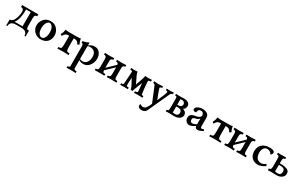

<svg xmlns="http://www.w3.org/2000/svg" viewBox="283 -2370 7006 4522"><g transform="rotate(30 3786.5 -109.0)"><path d="M573.7 129.9H544.4Q542 63 502 31Q461.9 -1 372.1 -1H245.6Q159.7 -1 121.1 31.2Q82.5 63.5 77.6 129.9H48.8V-29.8Q91.3 -31.2 125.7 -63.2Q160.2 -95.2 186.5 -178.7Q212.9 -272 212.9 -330.6Q212.9 -418.9 132.8 -421.9V-473.1H573.7V-421.9Q538.6 -421.9 520.3 -405.8Q502 -389.6 502 -330.6V-128.9Q502 -64.9 514.6 -48.1Q527.3 -31.2 573.7 -29.8ZM392.1 -44.4V-429.7H266.1V-401.4Q266.1 -158.2 174.8 -44.4Z M909.2 9.8Q809.1 9.8 736.6 -59.8Q664.1 -129.4 664.1 -234.4Q664.1 -326.7 729.7 -404.5Q795.4 -482.4 908.2 -482.4Q1026.4 -482.4 1090.1 -403.6Q1153.8 -324.7 1153.8 -235.8Q1153.8 -122.6 1088.1 -56.4Q1022.5 9.8 909.2 9.8ZM908.2 -38.1Q959.5 -38.1 990.2 -95.7Q1021 -153.3 1021 -232.9Q1021 -332.5 985.1 -383.8Q949.2 -435.1 909.2 -435.1Q864.7 -435.1 830.6 -377.4Q796.4 -319.8 796.4 -232.9Q796.4 -132.3 832.8 -85.2Q869.1 -38.1 908.2 -38.1Z M1669.9 0Q1540.5 -5.9 1515.6 -5.9Q1466.8 -5.9 1363.8 0V-43.9Q1433.1 -43.9 1443.8 -70.1Q1454.6 -96.2 1454.6 -191.4V-400.4H1420.9Q1397 -400.4 1367.4 -385.7Q1337.9 -371.1 1300.3 -308.6L1261.2 -337.4Q1305.2 -407.2 1308.1 -482.4Q1341.8 -472.7 1421.9 -472.7H1601.6Q1696.3 -472.7 1726.1 -482.4Q1731.9 -407.2 1771 -344.2L1724.1 -314.5Q1694.3 -372.1 1663.8 -386.2Q1633.3 -400.4 1608.9 -400.4H1577.6V-196.3Q1577.6 -90.8 1592.3 -67.9Q1600.6 -43.9 1669.9 -43.9Z M2025.4 283.2Q1985.4 278.8 1893.1 278.8Q1820.8 278.8 1775.9 283.2V239.3Q1830.1 239.3 1836.9 206.5V-331.5Q1836.9 -407.2 1787.6 -407.2V-446.3Q1878.4 -463.4 1951.7 -502.4Q1949.2 -447.8 1949.2 -425.8Q1988.8 -454.1 2025.6 -468.3Q2062.5 -482.4 2116.7 -482.4Q2193.4 -482.4 2244.9 -418.9Q2296.4 -355.5 2296.4 -258.8Q2296.4 -153.3 2232.9 -71.8Q2169.4 9.8 2082.5 9.8Q2029.3 9.8 2002 1.7Q1974.6 -6.3 1949.2 -22.9V196.3Q1949.2 239.3 2025.4 239.3ZM2025.4 -36.1Q2096.2 -36.1 2138.2 -94.2Q2180.2 -152.3 2180.2 -240.7Q2180.2 -418.9 2006.3 -418.9Q1972.7 -417.5 1949.2 -401.9V-52.2Q1984.4 -36.1 2025.4 -36.1Z M2969.7 0Q2898.9 -3.9 2827.6 -3.9Q2772.9 -3.9 2708.5 0V-43.9Q2761.2 -43.9 2772.2 -67.1Q2783.2 -90.3 2783.2 -134.8V-310.1L2570.3 -106.4Q2572.3 -78.6 2580.8 -61.3Q2589.4 -43.9 2642.6 -43.9V0Q2571.8 -3.9 2524.9 -3.9Q2445.8 -3.9 2381.3 0V-43.9Q2434.1 -43.9 2445.1 -67.1Q2456.1 -90.3 2456.1 -134.8V-355.5Q2456.1 -428.7 2386.2 -428.7V-473.6Q2440.9 -468.8 2524.9 -468.8Q2577.1 -468.8 2637.7 -473.6V-428.7Q2568.8 -428.7 2568.8 -356.4V-173.3L2779.8 -375.5Q2778.3 -389.2 2767.3 -408.9Q2756.3 -428.7 2713.4 -428.7V-473.6Q2768.1 -468.8 2827.6 -468.8Q2904.3 -468.8 2964.8 -473.6V-428.7Q2896 -428.7 2896 -361.3V-131.8Q2896 -86.4 2906.2 -65.2Q2916.5 -43.9 2969.7 -43.9Z M3448.7 1V-43.9Q3496.6 -43.9 3505.9 -52Q3515.1 -60.1 3519 -91.8L3496.1 -295.4L3431.6 -126Q3408.7 -76.2 3397.9 -22.5H3345.7Q3338.9 -54.2 3312.5 -116.2L3223.1 -282.2L3216.3 -107.4Q3216.3 -64 3224.4 -54Q3232.4 -43.9 3280.3 -43.9V-1.5Q3213.9 -4.4 3173.8 -4.4Q3138.2 -4.4 3072.8 0V-43.9Q3109.4 -43.9 3119.4 -48.3Q3129.4 -52.7 3136.2 -75.7L3157.2 -389.6Q3157.2 -414.6 3146.2 -421.9Q3135.3 -429.2 3097.7 -429.2V-474.6Q3163.6 -469.2 3183.1 -469.2Q3194.3 -469.2 3273.4 -474.6V-460.4Q3273.4 -423.8 3361.8 -252.4L3388.7 -191.9L3436 -320.8Q3473.6 -428.2 3476.1 -458L3474.6 -474.6Q3540.5 -470.2 3570.3 -470.2Q3600.6 -470.2 3662.1 -474.6V-428.2Q3613.8 -428.2 3603.5 -418.9Q3593.3 -409.7 3593.3 -377.4Q3593.3 -340.3 3607.4 -211.7Q3621.6 -83 3627 -62.5Q3630.4 -43 3678.2 -43V0.5Q3604.5 -3.4 3563 -3.4Q3518.1 -3.4 3448.7 1Z M3791 265.6Q3751 263.7 3727.3 244.4Q3703.6 225.1 3702.6 195.3Q3703.1 170.9 3711.4 152.3Q3756.3 184.1 3793 184.1Q3842.3 184.1 3872.6 144.8Q3902.8 105.5 3924.3 59.6L3945.8 11.7L3783.2 -383.3Q3768.1 -428.7 3723.1 -428.7V-472.7Q3815.9 -466.8 3839.4 -466.8Q3889.2 -466.8 3965.3 -472.7V-428.7Q3908.7 -428.7 3908.7 -399.4Q3908.7 -377 4009.3 -123Q4118.7 -371.1 4118.7 -402.3Q4118.7 -428.7 4066.9 -428.7V-472.7Q4130.4 -467.8 4165.5 -467.8Q4180.2 -467.8 4258.3 -472.7V-428.7Q4216.3 -428.7 4194.8 -387.7L3998.5 41Q3962.4 113.3 3947.5 152.6Q3932.6 191.9 3914.8 215.8Q3897 239.7 3868.4 252.7Q3839.8 265.6 3791 265.6Z M4532.2 3.9Q4519.5 3.9 4475.3 2Q4431.2 0 4395 0L4312.5 3.4V-40.5Q4355.5 -40.5 4361.6 -59.3Q4367.7 -78.1 4368.2 -135.3V-365.2Q4368.2 -403.3 4361.3 -417Q4354.5 -430.7 4317.9 -430.7V-474.1Q4379.9 -469.7 4417.5 -469.7Q4446.8 -469.7 4481.4 -471.9Q4516.1 -474.1 4531.7 -474.1Q4613.3 -474.1 4656.5 -442.1Q4699.7 -410.2 4699.7 -357.4Q4693.4 -271 4631.8 -250.5Q4672.9 -244.1 4704.6 -213.6Q4736.3 -183.1 4736.3 -135.3Q4736.3 -75.7 4683.6 -35.9Q4630.9 3.9 4532.2 3.9ZM4528.3 -48.3Q4573.7 -48.3 4598.9 -71.3Q4624 -94.2 4624 -133.3Q4624 -220.7 4511.2 -220.7Q4485.4 -220.7 4470.2 -219.7V-56.6Q4505.4 -48.3 4528.3 -48.3ZM4497.6 -267.6Q4592.3 -267.6 4595.7 -343.3Q4594.7 -375.5 4573 -397.9Q4551.3 -420.4 4514.2 -420.4Q4493.2 -420.4 4470.2 -417.5V-268.1Z M5179.7 9.8Q5112.3 9.8 5107.4 -55.7Q5006.8 9.8 4952.1 9.8Q4900.4 9.8 4864.3 -28.3Q4828.1 -66.4 4828.1 -125Q4828.1 -230.5 4967.8 -250Q5107.4 -269.5 5107.4 -343.8Q5107.4 -375 5087.4 -399.9Q5067.4 -424.8 5019.5 -424.8Q4952.1 -424.8 4947.3 -335Q4929.2 -330.1 4914.1 -330.1Q4864.3 -330.1 4858.9 -372.1Q4858.9 -416.5 4909.9 -447.5Q4960.9 -478.5 5040.5 -481Q5110.4 -481 5164.6 -449Q5218.8 -417 5218.8 -339.8V-117.2Q5218.8 -64.5 5251 -64.5Q5270.5 -64.5 5304.7 -81.1L5323.2 -43.9Q5230.5 9.8 5179.7 9.8ZM4995.1 -63Q5043 -63 5105.5 -102.5V-257.8Q5060.5 -205.1 4997.3 -198.2Q4934.1 -191.4 4934.1 -130.9Q4934.1 -92.8 4953.1 -77.9Q4972.2 -63 4995.1 -63Z M5801.3 0Q5671.9 -5.9 5647 -5.9Q5598.1 -5.9 5495.1 0V-43.9Q5564.5 -43.9 5575.2 -70.1Q5585.9 -96.2 5585.9 -191.4V-400.4H5552.2Q5528.3 -400.4 5498.8 -385.7Q5469.2 -371.1 5431.6 -308.6L5392.6 -337.4Q5436.5 -407.2 5439.5 -482.4Q5473.1 -472.7 5553.2 -472.7H5732.9Q5827.6 -472.7 5857.4 -482.4Q5863.3 -407.2 5902.3 -344.2L5855.5 -314.5Q5825.7 -372.1 5795.2 -386.2Q5764.6 -400.4 5740.2 -400.4H5709V-196.3Q5709 -90.8 5723.6 -67.9Q5731.9 -43.9 5801.3 -43.9Z M6490.2 0Q6419.4 -3.9 6348.1 -3.9Q6293.5 -3.9 6229 0V-43.9Q6281.7 -43.9 6292.7 -67.1Q6303.7 -90.3 6303.7 -134.8V-310.1L6090.8 -106.4Q6092.8 -78.6 6101.3 -61.3Q6109.9 -43.9 6163.1 -43.9V0Q6092.3 -3.9 6045.4 -3.9Q5966.3 -3.9 5901.9 0V-43.9Q5954.6 -43.9 5965.6 -67.1Q5976.6 -90.3 5976.6 -134.8V-355.5Q5976.6 -428.7 5906.7 -428.7V-473.6Q5961.4 -468.8 6045.4 -468.8Q6097.7 -468.8 6158.2 -473.6V-428.7Q6089.4 -428.7 6089.4 -356.4V-173.3L6300.3 -375.5Q6298.8 -389.2 6287.8 -408.9Q6276.9 -428.7 6233.9 -428.7V-473.6Q6288.6 -468.8 6348.1 -468.8Q6424.8 -468.8 6485.4 -473.6V-428.7Q6416.5 -428.7 6416.5 -361.3V-131.8Q6416.5 -86.4 6426.8 -65.2Q6437 -43.9 6490.2 -43.9Z M6814.5 9.8Q6713.9 9.8 6649.9 -54.7Q6585.9 -119.1 6585.9 -225.6Q6585.9 -348.6 6660.9 -415.5Q6735.8 -482.4 6864.3 -482.4Q7001 -482.4 7001 -412.1Q7001 -389.6 6960 -344.7Q6917 -425.8 6825.2 -425.8Q6766.1 -423.3 6735.8 -372.3Q6705.6 -321.3 6705.6 -251Q6716.8 -60.5 6866.2 -60.5Q6921.9 -60.5 6986.3 -111.3L7013.7 -64.5Q6903.3 9.8 6814.5 9.8Z M7322.8 -48.3Q7417 -48.3 7417 -145Q7417 -237.3 7298.3 -237.3Q7275.9 -237.3 7251.5 -235.8V-59.6Q7288.1 -48.3 7322.8 -48.3ZM7326.7 2.4Q7310.5 2.4 7257.1 0.5Q7203.6 -1.5 7174.8 -1.5Q7149.4 -1.5 7088.4 2V-45.9Q7129.4 -45.9 7140.4 -66.2Q7151.4 -86.4 7151.9 -142.1V-337.4Q7151.9 -392.6 7141.6 -410.6Q7131.3 -428.7 7089.8 -428.7V-472.7Q7144.5 -469.2 7184.6 -469.2Q7258.3 -469.2 7313 -472.7V-428.7Q7273.9 -428.7 7262.7 -411.4Q7251.5 -394 7251.5 -337.4V-278.3H7327.1Q7379.9 -278.3 7449.7 -252.2Q7519.5 -226.1 7519.5 -146.5Q7519.5 -81.5 7463.4 -39.6Q7407.2 2.4 7326.7 2.4Z"/></g></svg>

Font: Kelvinch
Style: Bold
Weight: 700
Designer: Paul James Miller
Foundry: High-Logic / Made with FontCreator
Version: Version 3.501;March 28, 2021;FontCreator 13.0.0.2683 64-bit